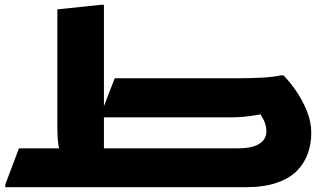

<svg xmlns="http://www.w3.org/2000/svg" viewBox="-20 -780 1368 800"><path d="M391 -162H971Q1017 -162 1042.5 -172Q1068 -182 1079 -197.5Q1090 -213 1090 -232Q1090 -259 1077.5 -282.5Q1065 -306 1053 -320L1131 -317Q1086 -307 1054 -301.5Q1022 -296 995.5 -293.5Q969 -291 940 -291H395L458 -454H977Q1026 -454 1072.5 -456.5Q1119 -459 1149 -466H1161Q1187 -440 1213.5 -401.5Q1240 -363 1258.5 -318Q1277 -273 1277 -226Q1277 -182 1263 -141.5Q1249 -101 1218 -69Q1187 -37 1133.5 -18.5Q1080 0 1002 0H391ZM2 0V-11L59 -162H305L242 -135Q228 -146 223.5 -175.5Q219 -205 219 -248V-741L401 -760H413V-83L334 -162H540V-20L520 0Z"/></svg>

Font: Kufam ExtraBold
Style: Italic
Weight: 800
Italic angle: -11°
Designer: Artur Schmal
Foundry: Original Type
Version: Version 1.301; ttfautohint (v1.8.3)